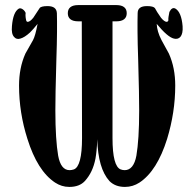

<svg xmlns="http://www.w3.org/2000/svg" viewBox="-20 -726 767 756"><path d="M699 -623C696 -660 686 -683 671 -692C662 -697 654 -693 647 -679C644 -664 642 -653 643 -646C642 -642 639 -640 636 -640C631 -640 623 -645 614 -656C602 -673 594 -686 590 -694C586 -699 576 -702 559 -702C534 -702 522 -693 522 -674C521 -637 521 -576 524 -493C527 -394 528 -327 528 -291C528 -213 524 -154 517 -113C510 -75 494 -56 471 -56C466 -56 460 -57 455 -59C434 -67 423 -108 423 -182V-642H438C465 -642 479 -653 479 -674C479 -695 465 -706 438 -706H288C261 -706 247 -695 247 -674C247 -653 261 -642 288 -642H302L303 -182C303 -108 292 -67 271 -59C265 -57 259 -56 254 -56C231 -56 216 -75 209 -113C202 -154 198 -213 198 -291C198 -327 199 -394 202 -493C205 -576 205 -637 204 -674C203 -693 191 -702 167 -702C150 -702 139 -699 136 -694L111 -656C102 -645 95 -640 89 -640C86 -640 84 -642 83 -646C80 -659 80 -669 81 -675C77 -686 63 -697 54 -692C39 -683 30 -660 27 -623C25 -602 28 -588 36 -580C42 -573 50 -571 60 -574C71 -577 84 -585 98 -598C106 -606 116 -617 128 -632C122 -600 116 -579 110 -568L80 -515C63 -477 55 -435 55 -389C55 -318 66 -248 88 -179C114 -96 150 -38 197 -7C214 4 232 10 253 10C280 10 300 2 314 -13C335 -36 349 -65 356 -102C359 -119 362 -145 363 -178C365 -101 381 -46 411 -13C426 2 446 10 472 10C493 10 512 4 529 -7C576 -38 612 -96 638 -179C659 -248 670 -318 670 -389C670 -435 662 -477 645 -515L616 -568C604 -591 598 -612 597 -632C626 -597 648 -578 665 -574C685 -569 702 -582 699 -623Z"/></svg>

Font: GFS Eustace
Style: Regular
Weight: 400
Designer: George Matthiopoulos
Foundry: George Matthiopoulos
Version: Version 1.0